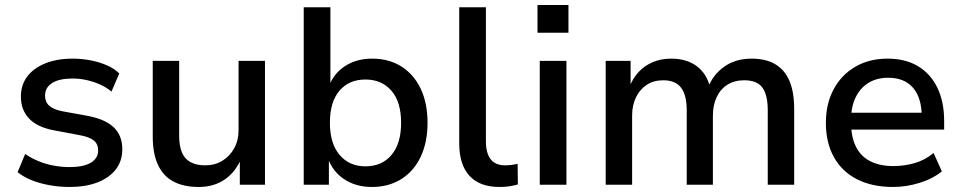

<svg xmlns="http://www.w3.org/2000/svg" viewBox="-20 -734 3818 763"><path d="M257 9Q216 9 177 2Q138 -5 105.5 -18Q73 -31 50 -50L80 -122Q105 -105 134.5 -93Q164 -81 195.5 -75.5Q227 -70 256 -70Q312 -70 341 -87.5Q370 -105 370 -136Q370 -162 352.5 -176Q335 -190 296 -197L195 -216Q129 -228 96 -262.5Q63 -297 63 -350Q63 -396 88 -429.5Q113 -463 159.5 -482Q206 -501 269 -501Q304 -501 338.5 -494.5Q373 -488 403.5 -475Q434 -462 454 -442L423 -370Q403 -387 377 -398.5Q351 -410 323.5 -416Q296 -422 269 -422Q215 -422 187 -404Q159 -386 159 -354Q159 -329 175.5 -314Q192 -299 227 -292L326 -274Q397 -261 431.5 -228.5Q466 -196 466 -141Q466 -94 440 -60.5Q414 -27 367 -9Q320 9 257 9Z M770 9Q709 9 668.5 -13Q628 -35 607.5 -79.5Q587 -124 587 -191V-492H692V-193Q692 -156 702.5 -129.5Q713 -103 736.5 -90Q760 -77 795 -77Q834 -77 863.5 -95Q893 -113 910.5 -144.5Q928 -176 928 -216V-492H1033V0H933V-107H940Q917 -51 873.5 -21Q830 9 770 9Z M1458 9Q1394 9 1347.5 -22Q1301 -53 1282 -108H1287V0H1187V-705H1293V-390H1287Q1305 -441 1350.5 -471Q1396 -501 1459 -501Q1526 -501 1575.5 -469.5Q1625 -438 1652 -381Q1679 -324 1679 -246Q1679 -169 1652 -111.5Q1625 -54 1575 -22.5Q1525 9 1458 9ZM1432 -73Q1498 -73 1536 -118.5Q1574 -164 1574 -246Q1574 -329 1535.5 -373.5Q1497 -418 1432 -418Q1367 -418 1329 -373.5Q1291 -329 1291 -246Q1291 -164 1329.5 -118.5Q1368 -73 1432 -73Z M1965 9Q1886 9 1845.5 -35.5Q1805 -80 1805 -163V-705H1911V-171Q1911 -141 1919.5 -119.5Q1928 -98 1945 -87.5Q1962 -77 1987 -77Q2000 -77 2012 -78.5Q2024 -80 2037 -83L2038 -1Q2020 4 2002.5 6.5Q1985 9 1965 9Z M2116 -604V-714H2239V-604ZM2125 0V-492H2231V0Z M2387 0V-492H2486V-387H2481Q2494 -422 2517.5 -447.5Q2541 -473 2574 -487Q2607 -501 2647 -501Q2709 -501 2749 -471Q2789 -441 2802 -386H2794Q2813 -437 2858 -469Q2903 -501 2967 -501Q3023 -501 3060.5 -479Q3098 -457 3117 -413Q3136 -369 3136 -301V0H3031V-296Q3031 -356 3010 -385.5Q2989 -415 2937 -415Q2899 -415 2871 -397.5Q2843 -380 2828 -348Q2813 -316 2813 -274V0H2709V-296Q2709 -356 2686.5 -385.5Q2664 -415 2616 -415Q2577 -415 2549.5 -396.5Q2522 -378 2507 -346.5Q2492 -315 2492 -275V0Z M3529 9Q3446 9 3386 -21.5Q3326 -52 3294 -109.5Q3262 -167 3262 -246Q3262 -321 3292.5 -378.5Q3323 -436 3378.5 -468.5Q3434 -501 3507 -501Q3578 -501 3628 -471Q3678 -441 3705 -385.5Q3732 -330 3732 -253V-219H3344V-286H3660L3643 -269Q3643 -345 3608.5 -385Q3574 -425 3510 -425Q3464 -425 3431 -404.5Q3398 -384 3380 -346.5Q3362 -309 3362 -257V-248Q3362 -190 3381.5 -151Q3401 -112 3439 -93Q3477 -74 3531 -74Q3572 -74 3613.5 -85.5Q3655 -97 3690 -126L3723 -53Q3686 -23 3633.5 -7Q3581 9 3529 9Z"/></svg>

Font: NunitoSans_10ptSemiBold
Style: Regular
Weight: 600
Designer: Vernon Adams
Foundry: Vernon Adams
Version: Version 3.101;gftools[0.9.27]